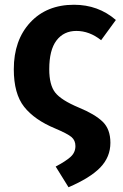

<svg xmlns="http://www.w3.org/2000/svg" viewBox="-20 -566 516 807"><path d="M291 -546Q393 -546 467 -482L405 -397Q356 -436 301 -436Q248 -436 217.5 -396Q187 -356 187 -275Q187 -209 212 -177Q237 -145 311 -114Q379 -86 411.5 -54.5Q444 -23 444 34Q444 94 401.5 138Q359 182 268 221L214 134Q256 112 276.5 93.5Q297 75 297 48Q297 24 280.5 10Q264 -4 212 -26Q125 -62 81.5 -117Q38 -172 38 -275Q38 -397 107 -471.5Q176 -546 291 -546Z"/></svg>

Font: FiraSans
Style: Regular
Weight: 600
Designer: Carrois Corporate & Edenspiekermann AG
Foundry: Carrois Corporate GbR & Edenspiekermann AG
Version: Version 3.106;PS 003.106;hotconv 1.0.70;makeotf.lib2.5.58329